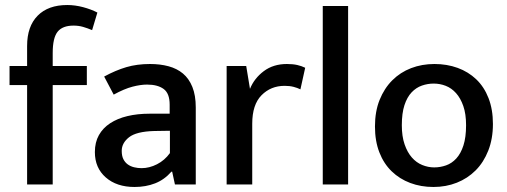

<svg xmlns="http://www.w3.org/2000/svg" viewBox="-20 -735 2022 765"><path d="M248 -715Q279 -715 311 -706.5Q343 -698 368 -685L347 -615Q328 -623 310.5 -628Q293 -633 273 -633Q229 -633 209.5 -608.5Q190 -584 190 -524V-472H326V-396H190V0H88V-396H18V-472H88V-552Q88 -630 130 -672.5Q172 -715 248 -715Z M395 -430Q441 -455 483.5 -467.5Q526 -480 578 -480Q618 -480 651.5 -471Q685 -462 709 -442Q733 -422 746.5 -388.5Q760 -355 760 -307V0H677L666 -51H663Q635 -19 598 -4.5Q561 10 516 10Q445 10 401.5 -28Q358 -66 358 -129Q358 -168 374 -196.5Q390 -225 419 -244Q448 -263 488 -272.5Q528 -282 576 -282H656V-318Q656 -363 632 -380.5Q608 -398 566 -398Q540 -398 507.5 -389.5Q475 -381 433 -358ZM657 -214 594 -213Q523 -211 494 -188Q465 -165 465 -134Q465 -114 471.5 -101Q478 -88 489 -80Q500 -72 514.5 -68.5Q529 -65 544 -65Q575 -65 605.5 -80.5Q636 -96 657 -125Z M883 0V-472H961L976 -381Q993 -423 1031 -451.5Q1069 -480 1123 -480Q1147 -480 1164.5 -476Q1182 -472 1196 -465L1177 -379Q1165 -385 1149.5 -389Q1134 -393 1114 -393Q1059 -393 1022 -355.5Q985 -318 985 -242V0Z M1266 0V-711H1367V0Z M1944 -241Q1944 -182 1925.5 -135Q1907 -88 1875 -56Q1843 -24 1800 -7Q1757 10 1707 10Q1657 10 1614.5 -6Q1572 -22 1540.5 -52.5Q1509 -83 1491.5 -128Q1474 -173 1474 -231Q1474 -291 1492.5 -337Q1511 -383 1543 -415Q1575 -447 1618 -463.5Q1661 -480 1711 -480Q1761 -480 1803.5 -464.5Q1846 -449 1877.5 -419Q1909 -389 1926.5 -344Q1944 -299 1944 -241ZM1837 -236Q1837 -281 1826 -312.5Q1815 -344 1797 -364Q1779 -384 1756 -393Q1733 -402 1708 -402Q1684 -402 1661 -394Q1638 -386 1620 -367Q1602 -348 1591.5 -316Q1581 -284 1581 -236Q1581 -192 1592 -160Q1603 -128 1621 -107.5Q1639 -87 1662.5 -77.5Q1686 -68 1710 -68Q1734 -68 1757 -76Q1780 -84 1798 -103.5Q1816 -123 1826.5 -155.5Q1837 -188 1837 -236Z"/></svg>

Font: Mukta Medium
Style: Regular
Weight: 500
Designer: Girish Dalvi and Yashodeep Gholap
Foundry: Ek Type
Version: Version 2.538;PS 1.002;hotconv 16.6.51;makeotf.lib2.5.65220;